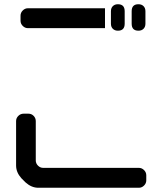

<svg xmlns="http://www.w3.org/2000/svg" viewBox="-20 -783 768 907"><path d="M476 -650V-744H112Q98 -744 87.5 -733.5Q77 -723 77 -709V-685Q77 -671 87.5 -660.5Q98 -650 112 -650ZM101 79Q129 104 161 104H636Q650 104 660.5 93.5Q671 83 671 69V45Q671 31 660.5 20.5Q650 10 636 10H184Q170 10 159.5 -0.5Q149 -11 149 -25V-211Q149 -225 139 -235.5Q129 -246 114 -246H92Q77 -246 66.5 -235.5Q56 -225 56 -211V-1Q56 31 81 59ZM634 -638Q649 -638 658 -647Q667 -656 667 -671V-730Q667 -745 658 -754Q649 -763 634 -763Q602 -763 602 -730V-671Q602 -638 634 -638ZM537 -638Q569 -638 569 -671V-730Q569 -763 537 -763Q522 -763 513 -754Q504 -745 504 -730V-671Q504 -656 513 -647Q522 -638 537 -638Z"/></svg>

Font: WDXL Lubrifont SC
Style: Regular
Weight: 400
Designer: [WDXL Lubrifont] Copyright 2020-2022 (c) NightFurySL2001, Skr-ZERO; [ZCOOL QingKe HuangYou] Copyright 2018-2022 (c) The 
Version: Version 2.001;hotconv 1.1.1;makeotfexe 2.6.0